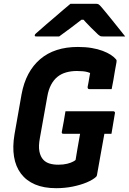

<svg xmlns="http://www.w3.org/2000/svg" viewBox="-20 -966 676 1006"><path d="M323 -383H573Q577 -383 579 -381.5Q581 -380 582 -378Q583 -376 582 -372L564 -265H314Q310 -265 308 -265.5Q306 -266 305 -267.5Q304 -269 303.5 -271Q303 -273 304 -276Q309 -303 314 -329.5Q319 -356 323 -383ZM388 -720Q428 -720 460.5 -714.5Q493 -709 518 -699.5Q543 -690 560 -679Q577 -668 587 -656Q591 -652 591 -648Q591 -644 590 -638Q586 -618 582 -594Q578 -570 574 -546Q570 -522 565 -499Q537 -499 507 -499Q477 -499 448 -499Q443 -499 441 -502Q439 -505 439 -510Q442 -523 444 -536Q446 -549 449 -565.5Q452 -582 456 -604L481 -566Q458 -583 438 -588.5Q418 -594 383 -594Q352 -594 326 -586.5Q300 -579 280.5 -563Q261 -547 247.5 -521.5Q234 -496 228 -461L189 -243Q181 -200 186.5 -172.5Q192 -145 207 -129Q220 -115 240 -109Q260 -103 285 -103Q312 -103 332 -108Q352 -113 363.5 -119.5Q375 -126 376 -128Q381 -158 386 -188Q391 -218 396.5 -247.5Q402 -277 407 -306H540L530 -282Q520 -228 509 -166Q498 -104 488 -48Q487 -46 486.5 -44Q486 -42 484 -40Q467 -24 435 -10.5Q403 3 361.5 11.5Q320 20 274 20Q210 20 164 0.5Q118 -19 90 -56Q62 -93 53.5 -145Q45 -197 56 -262L93 -472Q104 -532 128.5 -578Q153 -624 190.5 -656Q228 -688 277.5 -704Q327 -720 388 -720ZM349 -946Q364 -946 390.5 -946Q417 -946 444 -946Q471 -946 485 -946Q492 -946 497 -943Q502 -940 513 -927Q520 -919 533.5 -902.5Q547 -886 564.5 -864.5Q582 -843 600.5 -819.5Q619 -796 636 -775Q610 -775 577.5 -775Q545 -775 520 -775Q509 -775 505 -777Q501 -779 494 -785Q480 -798 456.5 -821.5Q433 -845 398 -884L447 -863Q433 -862 415 -862.5Q397 -863 381 -863L436 -885Q390 -849 354.5 -822.5Q319 -796 290 -775H172Q168 -775 165.5 -775.5Q163 -776 162.5 -778Q162 -780 162 -782Q163 -786 167.5 -790Q172 -794 188 -808Q203 -822 224 -839.5Q245 -857 267.5 -876.5Q290 -896 311.5 -914.5Q333 -933 349 -946Z"/></svg>

Font: RecMonoLinear Nerd Font Mono
Style: Bold Italic
Weight: 700
Italic angle: -10°
Monospace: yes
Version: Version 1.085; ttfautohint (v1.8.4.7-5d5b);Nerd Fonts 3.2.1